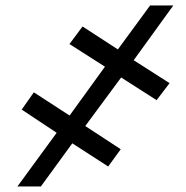

<svg xmlns="http://www.w3.org/2000/svg" viewBox="-20 -675 672 695"><path d="M418.5 -394.5 288.6 -218.8 417 -134.8 371.6 -72.3 241.7 -156.2 127.9 0H43L185.1 -194.3L58.6 -278.3L102.5 -340.8L231.9 -256.8L359.9 -433.6L231.4 -515.6L278.8 -579.1L406.7 -496.1L523.4 -655.3H607.4L463.9 -457L593.8 -374L546.9 -312.5Z"/></svg>

Font: Inter Variable
Style: Italic
Weight: 400
Italic angle: -9.39999°
Designer: Rasmus Andersson
Foundry: rsms
Version: Version 4.001;git-9221beed3